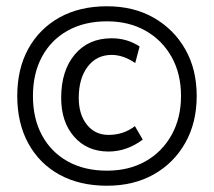

<svg xmlns="http://www.w3.org/2000/svg" viewBox="-20 -835 682 612"><path d="M321 -243Q234 -243 170 -278Q106 -313 70.5 -377.5Q35 -442 35 -529Q35 -616 70.5 -680Q106 -744 170 -779.5Q234 -815 321 -815Q406 -815 470 -778.5Q534 -742 570.5 -678Q607 -614 607 -529Q607 -444 570.5 -379.5Q534 -315 470 -279Q406 -243 321 -243ZM321 -291Q391 -291 444 -321Q497 -351 527 -405Q557 -459 557 -529Q557 -600 527 -653.5Q497 -707 444 -737Q391 -767 321 -767Q249 -767 196 -737.5Q143 -708 114 -654.5Q85 -601 85 -529Q85 -457 114 -403.5Q143 -350 196 -320.5Q249 -291 321 -291ZM326 -352Q258 -352 216.5 -399Q175 -446 175 -523Q175 -610 218.5 -661.5Q262 -713 336 -713Q385 -713 425 -687L411 -634Q373 -660 336 -660Q288 -660 259.5 -622.5Q231 -585 231 -523Q231 -470 257 -437.5Q283 -405 326 -405Q374 -405 410 -433L435 -390Q384 -352 326 -352Z"/></svg>

Font: Imprima
Style: Regular
Weight: 400
Designer: Eduardo Tunni
Foundry: Eduardo Tunni
Version: Version 1.002; ttfautohint (v1.8.4.7-5d5b);gftools[0.9.23]